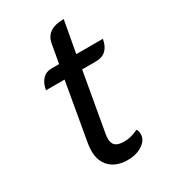

<svg xmlns="http://www.w3.org/2000/svg" viewBox="-168 -741 732 832"><g transform="rotate(-30 198.5 -325.0)"><path d="M105 -104Q105 -120 108 -138L159 -430H66Q72 -464 89.5 -482Q107 -500 134 -500H172L189 -595Q201 -659 287 -659L258 -500H391Q379 -430 316 -430H247L196 -141Q193 -126 193 -115Q193 -90 206.5 -79Q220 -68 250 -68Q284 -68 320 -86Q327 -76 327 -61Q327 -31 297 -11Q267 9 223 9Q168 9 136.5 -21Q105 -51 105 -104Z"/></g></svg>

Font: K2D
Style: Italic
Weight: 400
Italic angle: -10°
Designer: Katatrad Aksorn Co.,Ltd.
Foundry: Cadson Demak Co.,Ltd.
Version: Version 1.000; ttfautohint (v1.6)